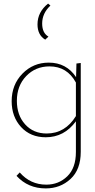

<svg xmlns="http://www.w3.org/2000/svg" viewBox="-20 -761 530 1070"><path d="M232 -540Q189 -566 189 -625Q189 -694 248 -741L261 -730Q215 -687 215 -630Q215 -577 250 -557ZM406 -407 430 -410V85Q430 184 373 236.5Q316 289 235 289Q136 289 72 219L90 200Q149 268 238 268Q307 268 355 221.5Q403 175 403 86V-85Q338 4 235 4Q150 4 97.5 -53Q45 -110 45 -197Q45 -289 105 -350.5Q165 -412 252 -412Q350 -412 404 -331ZM240 -17Q343 -17 403 -114V-301Q354 -391 256 -391Q178 -391 126 -337Q74 -283 74 -199Q74 -119 120 -68Q166 -17 240 -17Z"/></svg>

Font: EauTestInfant Extralight
Style: Regular
Weight: 250
Designer: Christian Thalmann (Catharsis Fonts)
Version: Version 0.001;PS 000.001;hotconv 1.0.88;makeotf.lib2.5.64775